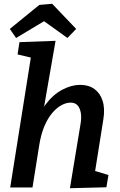

<svg xmlns="http://www.w3.org/2000/svg" viewBox="-20 -992 637 1016"><path d="M350 4 406 -335Q412 -370 407.5 -395.5Q403 -421 390 -435Q377 -449 353 -449Q330 -449 304.5 -435Q279 -421 255.5 -393Q232 -365 214 -322Q196 -279 187 -220L152 0H34L146 -705L161 -683L73 -704L83 -769L274 -776L201 -357L156 -294Q179 -383 220 -437.5Q261 -492 310 -517.5Q359 -543 404 -543Q449 -543 479.5 -521Q510 -499 523 -458.5Q536 -418 527 -361L480 -66L430 -103L554 -66L543 -1ZM65 -791 32 -839 188 -966 256 -972 383 -839 337 -791 175 -907 255 -905Z"/></svg>

Font: Bitter Thin SemiBold
Style: Italic
Weight: 600
Italic angle: -9°
Version: Version 2.002